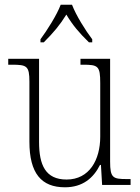

<svg xmlns="http://www.w3.org/2000/svg" viewBox="-20 -786 595 816"><path d="M152 -619V-606H166C208 -648 234 -679 262 -724C289 -679 315 -648 358 -606H372V-619C343 -657 303 -721 286 -766H238C221 -721 180 -657 152 -619ZM256 10C331 10 377 -29 405 -85H409L414 0H535V-25H518C460 -25 448 -30 448 -99V-536H322V-511H332C397 -511 406 -506 406 -433V-205C406 -107 360 -23 263 -23C173 -23 146 -85 146 -183V-536H15V-511H30C94 -511 105 -506 105 -439V-184C105 -49 156 10 256 10Z"/></svg>

Font: Noto Serif Hebrew SemiCondensed ExtraLight
Style: Regular
Weight: 200
Width: 4
Designer: Monotype Design Team
Foundry: Monotype Imaging Inc.
Version: Version 2.004